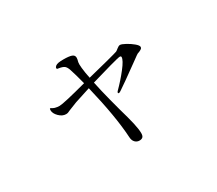

<svg xmlns="http://www.w3.org/2000/svg" viewBox="-114 -799 1227 1086"><g transform="rotate(-30 500.0 -256.5)"><path d="M796 -406Q796 -399 791 -395Q786 -391 775 -386Q763 -383 754 -376L732 -360Q601 -265 571 -246Q563 -241 559 -241Q554 -241 554 -246Q554 -250 560 -256Q602 -298 638 -344Q674 -390 674 -410Q674 -417 665 -417Q656 -417 594.5 -400Q533 -383 466 -363Q479 -301 495.5 -237.5Q512 -174 516 -160Q536 -91 545.5 -49Q555 -7 555 18Q555 36 547.5 43Q540 50 526 50Q509 50 497.5 38Q486 26 485 5Q477 -135 425 -350Q376 -335 323 -317L270 -296Q260 -291 254 -289Q248 -287 241 -287Q217 -287 196 -308Q175 -329 175 -350Q175 -361 179 -361Q181 -361 187.5 -357Q194 -353 203 -350Q218 -346 232 -346Q259 -346 416 -388Q398 -458 387 -490Q380 -512 369.5 -520.5Q359 -529 333 -533Q328 -533 325 -534.5Q322 -536 322 -540Q322 -547 329.5 -553Q337 -559 350 -561Q362 -563 382 -563Q418 -563 435 -557Q452 -551 452 -534Q452 -525 447 -507Q446 -503 446 -493Q446 -475 452 -436Q457 -409 459 -399L483 -405Q517 -413 586 -431Q655 -449 662 -452Q668 -455 679.5 -464.5Q691 -474 700 -474Q710 -474 734 -461Q758 -448 777 -432Q796 -416 796 -406Z"/></g></svg>

Font: Shippori Mincho
Style: Regular
Weight: 400
Designer: FONTDASU
Foundry: FONTDASU / Google Inc. / but / Adobe
Version: Version 3.110; ttfautohint (v1.8.3)